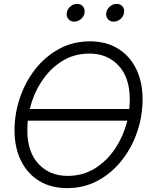

<svg xmlns="http://www.w3.org/2000/svg" viewBox="-20 -950 768 981"><path d="M323.2 11.2Q240.2 11.2 179.9 -25.9Q119.6 -63 86.9 -129.6Q54.2 -196.3 54.2 -284.2Q54.2 -369.6 81.8 -450.7Q109.4 -531.7 160.4 -596.7Q211.4 -661.6 282.2 -700.2Q353 -738.8 439.5 -738.8Q522.5 -738.8 582.8 -701.7Q643.1 -664.6 675.8 -597.9Q708.5 -531.2 708.5 -442.9Q708.5 -356.9 680.9 -276.1Q653.3 -195.3 602.1 -130.4Q550.8 -65.4 480 -27.1Q409.2 11.2 323.2 11.2ZM132.3 -393.1H640.6Q643.1 -418 643.1 -441.9Q643.1 -553.7 585.7 -615Q528.3 -676.3 437 -676.3Q358.4 -676.3 296.4 -637.2Q234.4 -598.1 192.4 -533.7Q150.4 -469.2 132.3 -393.1ZM325.7 -51.3Q403.8 -51.3 465.8 -90.1Q527.8 -128.9 569.8 -193.1Q611.8 -257.3 630.4 -333.5H122.1Q119.6 -309.1 119.6 -284.7Q119.6 -173.8 176.8 -112.5Q233.9 -51.3 325.7 -51.3ZM358.9 -839.4Q340.3 -839.4 329.3 -852.5Q318.4 -865.7 321.3 -884.8Q324.2 -903.8 339.6 -917Q355 -930.2 374 -930.2Q392.6 -930.2 403.8 -917Q415 -903.8 412.1 -884.8Q409.2 -865.7 393.6 -852.5Q377.9 -839.4 358.9 -839.4ZM561 -839.4Q542 -839.4 531 -852.5Q520 -865.7 522.9 -884.8Q526.4 -903.8 541.7 -917Q557.1 -930.2 575.7 -930.2Q594.7 -930.2 606 -917Q617.2 -903.8 613.8 -884.8Q610.8 -865.7 595.2 -852.5Q579.6 -839.4 561 -839.4Z"/></svg>

Font: Inter Display Light
Style: Italic
Weight: 300
Italic angle: -9.39999°
Designer: Rasmus Andersson
Foundry: rsms
Version: Version 4.000;git-a52131595